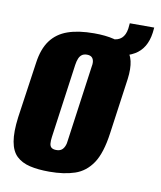

<svg xmlns="http://www.w3.org/2000/svg" viewBox="-69 -616 570 681"><g transform="rotate(10 216.0 -276.0)"><path d="M154 8Q113 8 83.5 1Q54 -6 35.5 -23.5Q17 -41 11 -75Q5 -109 12 -163L41 -364Q48 -415 70.5 -445.5Q93 -476 131.5 -489.5Q170 -503 226 -503Q268 -503 297.5 -495.5Q327 -488 345.5 -471.5Q364 -455 370 -428.5Q376 -402 371 -364L343 -164Q333 -91 308.5 -54.5Q284 -18 245.5 -5Q207 8 154 8ZM165 -72Q176 -72 183 -76.5Q190 -81 194.5 -91Q199 -101 200 -115L237 -381Q240 -395 238.5 -404.5Q237 -414 231 -419Q225 -424 214 -424Q203 -424 196 -419Q189 -414 185 -404.5Q181 -395 179 -381L142 -115Q140 -101 141 -91Q142 -81 148 -76.5Q154 -72 165 -72ZM266 -435 273 -494H292Q335 -494 342 -540L344 -560H432L430 -541Q422 -483 381 -459Q340 -435 266 -435Z"/></g></svg>

Font: Alumni Sans Thin ExtraBold
Style: Italic
Weight: 800
Italic angle: -8°
Version: Version 1.016